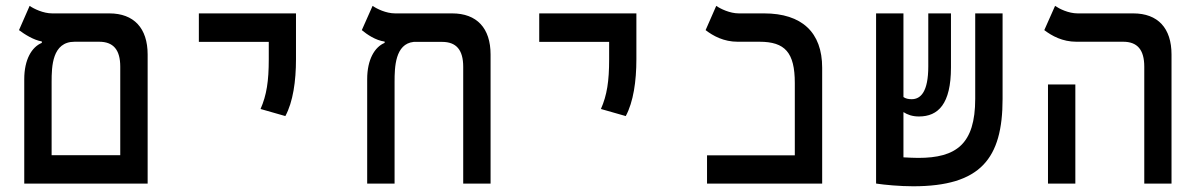

<svg xmlns="http://www.w3.org/2000/svg" viewBox="-20 -632 4142 661"><path d="M63.5 0H488.3V-444.3C488.3 -535.2 440.9 -585.9 356.4 -585.9H159.7C128.9 -585.9 96.7 -601.6 82 -611.8L45.4 -528.3C64.9 -513.7 95.7 -494.1 124 -489.3V-484.4C89.4 -470.2 63.5 -427.2 63.5 -359.4ZM236.8 -488.3H321.3C370.1 -488.3 394 -460.9 394 -402.3V-97.7H157.7V-350.1C157.7 -403.3 159.7 -488.3 236.8 -488.3Z M962.4 -232.4C988.8 -281.2 999 -352.5 999 -428.2V-585.9H664.6V-487.8H905.3V-428.2C905.3 -352.5 897.9 -304.7 877 -256.8Z M1668.9 -444.3C1668.9 -535.2 1621.6 -585.9 1536.6 -585.9H1340.3C1309.1 -585.9 1277.3 -601.6 1262.7 -611.8L1225.6 -528.3C1243.7 -513.2 1272.9 -493.2 1304.2 -488.8V-484.4C1270 -470.2 1244.1 -427.2 1244.1 -359.4V0H1338.4V-350.1C1338.4 -400.9 1340.3 -481 1404.3 -487.8H1502C1550.8 -487.8 1574.7 -460.4 1574.7 -401.9V0H1668.9Z M2134.3 -232.4C2160.6 -281.2 2170.9 -352.5 2170.9 -428.2V-585.9H1836.4V-487.8H2077.1V-428.2C2077.1 -352.5 2069.8 -304.7 2048.8 -256.8Z M2414.1 0H2810.5V-398.9C2810.5 -520.5 2740.7 -585.9 2610.4 -585.9H2523.4C2492.7 -585.9 2460.4 -601.6 2445.8 -611.8L2409.2 -528.3C2435.1 -508.3 2471.7 -488.3 2519.5 -488.3H2594.7C2682.6 -488.3 2716.3 -451.2 2716.3 -346.2V-97.2H2414.1Z M3123.5 9.3C3356 9.3 3431.6 -85.9 3431.6 -291.5V-585.9H3337.4V-292C3337.4 -135.3 3271.5 -88.4 3141.1 -88.4C3126.5 -88.4 3108.4 -89.4 3090.3 -90.3V-246.1C3104 -237.3 3120.6 -231 3143.6 -231C3210 -231 3253.9 -273.9 3253.9 -399.9V-585.9H3175.8V-403.3C3175.8 -316.4 3149.9 -290.5 3118.7 -290.5C3106.9 -290.5 3098.1 -292.5 3090.3 -297.9V-585.9H2996.1V-0.5H2996.6V0C3025.4 4.4 3078.1 9.3 3123.5 9.3Z M3919.4 0H4013.2V-444.3C4013.2 -535.2 3966.3 -585.9 3881.3 -585.9H3689.9C3658.7 -585.9 3627 -601.6 3612.3 -611.8L3575.2 -528.3C3601.6 -508.3 3637.7 -488.3 3686 -488.3H3846.7C3895.5 -488.3 3919.4 -460.9 3919.4 -402.3ZM3587.9 0H3682.1V-341.3H3587.9Z"/></svg>

Font: Cascadia Code PL
Style: Regular
Weight: 400
Monospace: yes
Designer: Aaron Bell
Foundry: Saja Typeworks
Version: Version 2404.023